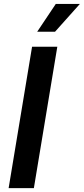

<svg xmlns="http://www.w3.org/2000/svg" viewBox="-20 -968 431 988"><path d="M274.9 -727.5 154.3 0H24.4L145 -727.5ZM171.4 -804.7 267.1 -947.8H391.1L263.2 -804.7Z"/></svg>

Font: Inter 20pt SemiBold
Style: Italic
Weight: 600
Italic angle: -9.3988°
Version: Version 4.001;git-66647c0bb